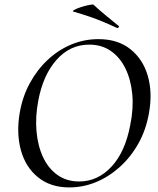

<svg xmlns="http://www.w3.org/2000/svg" viewBox="-20 -807 692 839"><path d="M283 12Q201 12 146.5 -32Q92 -76 71.5 -150Q51 -224 66 -313Q78 -384 110 -443Q142 -502 188.5 -545.5Q235 -589 291.5 -612.5Q348 -636 410 -636Q495 -636 550 -592Q605 -548 626 -475Q647 -402 631 -313Q618 -239 584.5 -179.5Q551 -120 503 -77Q455 -34 399 -11Q343 12 283 12ZM326 -14Q407 -14 467 -78.5Q527 -143 549 -260Q564 -332 558 -395.5Q552 -459 528 -508Q504 -557 464 -584.5Q424 -612 370 -612Q286 -612 227 -545.5Q168 -479 147 -366Q134 -297 139.5 -233.5Q145 -170 168 -120.5Q191 -71 231 -42.5Q271 -14 326 -14ZM491 -685Q459 -700 430 -712Q401 -724 370.5 -734.5Q340 -745 302 -756Q295 -757 301 -761.5Q307 -766 320 -771Q333 -776 347.5 -780Q362 -784 374 -786Q386 -788 388 -787Q415 -762 440 -741.5Q465 -721 498 -694Q502 -693 498.5 -688Q495 -683 491 -685Z"/></svg>

Font: Cormorant Light Medium
Style: Italic
Weight: 500
Italic angle: -10°
Version: Version 4.000